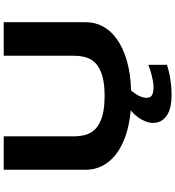

<svg xmlns="http://www.w3.org/2000/svg" viewBox="25 -736 947 1037"><g transform="rotate(-90 498.5 -217.5)"><path d="M897 -226.1Q897 -177.7 874 -134.8Q851.1 -91.8 804.9 -59.1Q758.8 -26.4 689.7 -6.1Q620.6 14.2 528.8 17.1Q510.3 37.6 499.5 59.6Q488.8 81.5 488.8 101.1Q488.8 121.6 502.9 129.9Q517.1 138.2 547.9 138.2Q561.5 138.2 578.1 135.3Q594.7 132.3 611.1 128.2Q627.4 124 642.1 119.1Q656.7 114.3 667 109.9V210.9Q656.7 213.9 640.9 218.3Q625 222.7 603.8 226.6Q582.5 230.5 556.6 233.2Q530.8 235.8 501 235.8Q471.7 235.8 444.8 230.5Q418 225.1 397.7 212.9Q377.4 200.7 365.2 181.2Q353 161.6 353 132.8Q353 120.6 357.7 105.5Q362.3 90.3 370.8 74.7Q379.4 59.1 392.1 43.7Q404.8 28.3 420.9 15.1Q340.8 7.8 280.5 -13.7Q220.2 -35.2 180.2 -67.4Q140.1 -99.6 120.1 -140.4Q100.1 -181.2 100.1 -226.1V-670.9H280.8V-291Q280.8 -257.3 289.3 -227.3Q297.9 -197.3 321.5 -174.8Q345.2 -152.3 387.9 -139.2Q430.7 -126 499 -126Q566.9 -126 609.4 -139.2Q651.9 -152.3 675.5 -174.8Q699.2 -197.3 707.5 -227.3Q715.8 -257.3 715.8 -291V-670.9H897V-226.1Z"/></g></svg>

Font: Syncopate
Style: Bold
Weight: 700
Designer: Astigmatic (AOETI)
Foundry: Astigmatic (AOETI)
Version: Version 1.001 2011